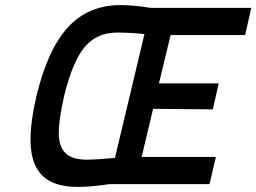

<svg xmlns="http://www.w3.org/2000/svg" viewBox="-20 -724 1008 755"><path d="M286 11Q194 11 149 -31Q100 -77 100 -173Q100 -247 123 -345Q167 -529 247 -616.5Q327 -704 454 -704Q506 -704 572 -693H968L944 -586H651L605 -396H840L817 -294L582 -296L537 -107H829L804 0H411Q338 11 286 11ZM324 -96Q350 -96 432 -103L548 -590Q491 -596 442 -596Q360 -596 312.5 -538.5Q265 -481 232 -346Q211 -252 211 -200Q211 -148 237.5 -122Q264 -96 324 -96Z"/></svg>

Font: Titillium Web SemiBold
Style: Italic
Weight: 600
Italic angle: -13°
Version: Version 1.002;PS 57.000;hotconv 1.0.70;makeotf.lib2.5.55311